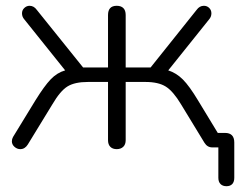

<svg xmlns="http://www.w3.org/2000/svg" viewBox="-20 -509 847 663"><path d="M734 105V0H713Q696 0 686 -16L605 -149Q578 -194 552.5 -210Q527 -226 482 -226H414V-25Q414 -10 405.5 -2Q397 6 383 6Q369 6 361 -2Q353 -10 353 -25V-226H284Q238 -226 213 -210.5Q188 -195 161 -149L76 -10Q66 6 50 6Q39 6 30 -2Q21 -10 21 -21Q21 -29 25 -36L102 -162Q133 -212 155 -235Q177 -258 205 -266L64 -442Q56 -451 56 -463Q56 -474 64 -481.5Q72 -489 82 -489Q97 -489 107 -475L267 -276H353V-457Q353 -489 383 -489Q398 -489 406 -481Q414 -473 414 -457V-276H500L659 -475Q669 -489 684 -489Q695 -489 702.5 -481.5Q710 -474 710 -463Q710 -451 702 -442L561 -266Q589 -257 611.5 -234.5Q634 -212 664 -162L732 -50H757Q789 -50 789 -17V105Q789 119 782 126.5Q775 134 762 134Q749 134 741.5 126.5Q734 119 734 105Z"/></svg>

Font: SN Pro Light
Style: Regular
Weight: 300
Designer: Tobias Whetton
Foundry: Supernotes
Version: Version 1.002